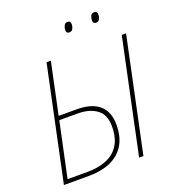

<svg xmlns="http://www.w3.org/2000/svg" viewBox="-158 -1013 1011 1130"><g transform="rotate(-20 348.0 -447.5)"><path d="M47 0 198 -714H225L157 -393H271Q362 -393 410.5 -352Q459 -311 459 -230Q459 -150 427 -99.5Q395 -49 337.5 -24.5Q280 0 205 0ZM518 0 669 -714H696L545 0ZM79 -25H205Q269 -25 320 -44.5Q371 -64 401 -109Q431 -154 431 -229Q431 -302 385.5 -335Q340 -368 267 -368H152ZM552 -833Q533 -833 533 -854Q533 -867 539 -881Q545 -895 562 -895Q581 -895 581 -874Q581 -860 574.5 -846.5Q568 -833 552 -833ZM384 -833Q366 -833 366 -854Q366 -867 372.5 -881Q379 -895 395 -895Q414 -895 414 -874Q414 -860 407.5 -846.5Q401 -833 384 -833Z"/></g></svg>

Font: Noto Sans Disp Thin
Style: Italic
Weight: 100
Italic angle: -12°
Designer: Monotype Design Team
Foundry: Monotype Imaging Inc.
Version: Version 2.000;GOOG;noto-source:20170915:90ef993387c0